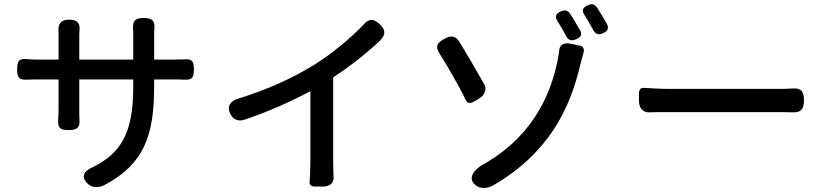

<svg xmlns="http://www.w3.org/2000/svg" viewBox="-20 -862 3960 918"><path d="M488 -577H359V-690C359 -698 359 -706 360 -713C364 -753 350 -768 310 -768C270 -768 256 -747 260 -707C260 -701 260 -696 260 -690V-577H164C146 -577 128 -578 112 -579C71 -584 62 -571 62 -530C62 -492 71 -479 109 -481C125 -482 144 -482 164 -482H260V-335C260 -318 259 -302 258 -287C256 -249 270 -240 308 -240C347 -240 363 -251 360 -290C359 -304 359 -320 359 -335V-482H488H617V-443C617 -222 555 -128 424 -63C379 -44 365 -16 401 18C422 37 454 36 479 23C669 -77 717 -215 717 -449V-482H810C830 -482 848 -482 862 -481C900 -479 907 -493 907 -531C907 -569 899 -582 861 -578C847 -578 829 -577 809 -577H717V-691C717 -703 717 -713 718 -723C722 -763 707 -776 667 -776C629 -776 614 -765 616 -727C617 -716 617 -704 617 -691V-577Z M1573 -288V-492C1654 -545 1731 -606 1797 -668C1825 -695 1824 -720 1796 -746C1767 -773 1745 -775 1719 -745C1654 -677 1567 -605 1482 -552C1387 -493 1264 -435 1121 -391C1082 -380 1063 -354 1081 -318C1095 -289 1120 -280 1150 -290C1263 -328 1374 -378 1464 -426V-85C1464 -54 1462 -16 1460 10C1459 20 1468 30 1485 30H1519H1526C1559 30 1578 9 1575 -17C1574 -39 1573 -64 1573 -85Z M2625 -239C2696 -346 2732 -457 2755 -554C2758 -565 2763 -588 2770 -610C2775 -629 2768 -641 2751 -644L2718 -651L2701 -654C2675 -659 2656 -645 2654 -624C2652 -606 2649 -586 2645 -568C2618 -441 2549 -226 2298 -80C2251 -57 2212 -12 2252 22C2275 42 2308 40 2335 26C2470 -51 2561 -144 2625 -239ZM2134 -519C2161 -473 2187 -425 2208 -382C2214 -370 2227 -366 2240 -373L2268 -389L2271 -391C2299 -407 2307 -437 2297 -456C2263 -516 2213 -603 2175 -664C2156 -692 2136 -693 2106 -677C2071 -659 2059 -640 2081 -607C2097 -581 2116 -551 2134 -519ZM2732 -754C2723 -769 2715 -783 2706 -796C2695 -813 2681 -816 2663 -808C2638 -798 2631 -783 2646 -760C2653 -750 2659 -739 2666 -727C2673 -715 2680 -702 2687 -690C2697 -669 2712 -665 2734 -674C2757 -684 2765 -696 2753 -718C2746 -730 2739 -742 2732 -754ZM2860 -785C2851 -800 2842 -814 2834 -827C2822 -843 2809 -845 2791 -837C2765 -826 2760 -811 2776 -788C2782 -778 2788 -768 2794 -758C2802 -745 2809 -732 2816 -719C2826 -699 2842 -694 2863 -703C2886 -713 2893 -727 2881 -749C2874 -761 2867 -773 2860 -785Z M3452 -326C3564 -326 3674 -326 3714 -326C3733 -326 3752 -325 3769 -325C3810 -323 3824 -341 3824 -382C3824 -424 3811 -442 3769 -439C3752 -438 3734 -437 3714 -437C3635 -437 3272 -437 3181 -437C3138 -437 3089 -440 3055 -442C3045 -443 3035 -433 3035 -416V-382V-379C3035 -344 3057 -323 3084 -325C3113 -326 3148 -326 3181 -326C3227 -326 3340 -326 3452 -326Z"/></svg>

Font: GenSenRounded2 TW M
Style: Regular
Weight: 500
Version: Version 2.100;PS 2.1;hotconv 16.6.51;makeotf.lib2.5.65220 DE